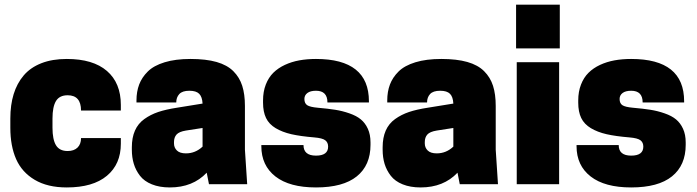

<svg xmlns="http://www.w3.org/2000/svg" viewBox="-20 -800 3026 834"><path d="M208 -245.1Q208 -194.3 223.1 -169.2Q238.3 -144 273.9 -144Q301.3 -144 316.7 -158.9Q332 -173.8 332 -200.2H504.9V-175.8Q504.9 -86.9 444.3 -36.4Q383.8 14.2 270 14.2Q186.5 14.2 130.9 -18.8Q75.2 -51.8 50 -108.9Q24.9 -166 24.9 -245.1V-285.2Q24.9 -344.2 39.3 -391.1Q53.7 -438 83 -472.4Q112.3 -506.8 159.7 -525.4Q207 -543.9 270 -543.9Q384.3 -543.9 444.6 -491.7Q504.9 -439.5 504.9 -344.2V-319.8H332Q332 -386.2 273.9 -386.2Q238.3 -386.2 223.1 -361.1Q208 -335.9 208 -285.2Z M887.7 0 877.9 -49.8Q817.4 14.2 717.8 14.2Q672.9 14.2 639.6 0.7Q606.4 -12.7 588.1 -36.4Q569.8 -60.1 561.3 -88.1Q552.7 -116.2 552.7 -149.9V-160.2Q552.7 -202.1 566.2 -232.7Q579.6 -263.2 606.7 -282.7Q633.8 -302.2 667.2 -313.5Q700.7 -324.7 748 -332L859.9 -350.1Q858.4 -379.4 845.2 -392.6Q832 -405.8 802.7 -405.8Q772 -405.8 758.8 -391.4Q745.6 -377 745.6 -355H572.8V-363.8Q572.8 -401.9 584.5 -432.9Q596.2 -463.9 622.1 -489.5Q647.9 -515.1 695.1 -529.5Q742.2 -543.9 807.6 -543.9Q874.5 -543.9 920.7 -530.8Q966.8 -517.6 993.7 -490.7Q1020.5 -463.9 1032.2 -427.2Q1043.9 -390.6 1043.9 -339.8V-149.9L1053.7 0ZM787.6 -133.8Q828.6 -133.8 859.9 -163.1V-244.1L787.6 -232.9Q757.8 -228 746.8 -215.6Q735.8 -203.1 735.8 -183.1V-176.8Q735.8 -158.7 748.5 -146.2Q761.2 -133.8 787.6 -133.8Z M1352.5 -124Q1405.3 -124 1405.3 -163.1Q1405.3 -181.2 1392.8 -190.7Q1380.4 -200.2 1345.2 -203.1Q1285.6 -208 1245.8 -217Q1206.1 -226.1 1177.2 -243.4Q1148.4 -260.7 1135.5 -287.6Q1122.6 -314.5 1122.6 -354V-363.8Q1122.6 -401.9 1134.5 -432.6Q1146.5 -463.4 1167.2 -483.9Q1188 -504.4 1217.3 -518.1Q1246.6 -531.7 1280 -537.8Q1313.5 -543.9 1352.5 -543.9Q1582.5 -543.9 1582.5 -359.9V-355H1402.3Q1402.3 -405.8 1352.5 -405.8Q1328.1 -405.8 1315.2 -396Q1302.2 -386.2 1302.2 -370.1Q1302.2 -351.1 1314.5 -343Q1326.7 -335 1360.4 -332Q1404.8 -328.1 1435.8 -323.2Q1466.8 -318.4 1497.8 -307.6Q1528.8 -296.9 1547.6 -281.2Q1566.4 -265.6 1577.9 -240.5Q1589.4 -215.3 1589.4 -181.2V-170.9Q1589.4 -82 1529.8 -33.9Q1470.2 14.2 1352.5 14.2Q1237.8 14.2 1176.5 -33.4Q1115.2 -81.1 1115.2 -165V-169.9H1298.3Q1298.3 -124 1352.5 -124Z M1977.1 0 1967.3 -49.8Q1906.7 14.2 1807.1 14.2Q1762.2 14.2 1729 0.7Q1695.8 -12.7 1677.5 -36.4Q1659.2 -60.1 1650.6 -88.1Q1642.1 -116.2 1642.1 -149.9V-160.2Q1642.1 -202.1 1655.5 -232.7Q1668.9 -263.2 1696 -282.7Q1723.1 -302.2 1756.6 -313.5Q1790 -324.7 1837.4 -332L1949.2 -350.1Q1947.8 -379.4 1934.6 -392.6Q1921.4 -405.8 1892.1 -405.8Q1861.3 -405.8 1848.1 -391.4Q1835 -377 1835 -355H1662.1V-363.8Q1662.1 -401.9 1673.8 -432.9Q1685.5 -463.9 1711.4 -489.5Q1737.3 -515.1 1784.4 -529.5Q1831.5 -543.9 1897 -543.9Q1963.9 -543.9 2010 -530.8Q2056.2 -517.6 2083 -490.7Q2109.9 -463.9 2121.6 -427.2Q2133.3 -390.6 2133.3 -339.8V-149.9L2143.1 0ZM1877 -133.8Q1918 -133.8 1949.2 -163.1V-244.1L1877 -232.9Q1847.2 -228 1836.2 -215.6Q1825.2 -203.1 1825.2 -183.1V-176.8Q1825.2 -158.7 1837.9 -146.2Q1850.6 -133.8 1877 -133.8Z M2224.6 0V-529.8H2408.7V0ZM2411.6 -779.8V-589.8H2221.7V-779.8Z M2721.7 -124Q2774.4 -124 2774.4 -163.1Q2774.4 -181.2 2762 -190.7Q2749.5 -200.2 2714.4 -203.1Q2654.8 -208 2615 -217Q2575.2 -226.1 2546.4 -243.4Q2517.6 -260.7 2504.6 -287.6Q2491.7 -314.5 2491.7 -354V-363.8Q2491.7 -401.9 2503.7 -432.6Q2515.6 -463.4 2536.4 -483.9Q2557.1 -504.4 2586.4 -518.1Q2615.7 -531.7 2649.2 -537.8Q2682.6 -543.9 2721.7 -543.9Q2951.7 -543.9 2951.7 -359.9V-355H2771.5Q2771.5 -405.8 2721.7 -405.8Q2697.3 -405.8 2684.3 -396Q2671.4 -386.2 2671.4 -370.1Q2671.4 -351.1 2683.6 -343Q2695.8 -335 2729.5 -332Q2773.9 -328.1 2804.9 -323.2Q2835.9 -318.4 2866.9 -307.6Q2897.9 -296.9 2916.7 -281.2Q2935.5 -265.6 2947 -240.5Q2958.5 -215.3 2958.5 -181.2V-170.9Q2958.5 -82 2898.9 -33.9Q2839.4 14.2 2721.7 14.2Q2606.9 14.2 2545.7 -33.4Q2484.4 -81.1 2484.4 -165V-169.9H2667.5Q2667.5 -124 2721.7 -124Z"/></svg>

Font: Cooper Hewitt
Style: Heavy
Weight: 713
Designer: Village Type and Design LLC
Foundry: Cooper Hewitt Smithsonian Design Museum
Version: 1.000